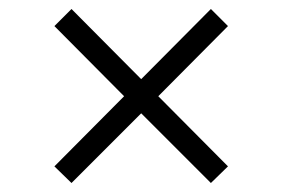

<svg xmlns="http://www.w3.org/2000/svg" viewBox="-20 -509 628 427"><path d="M487 -139 449 -102 294 -257 139 -102 101 -139 256 -295 101 -451 139 -489 294 -333 449 -489 487 -451 332 -295Z"/></svg>

Font: Inria Sans Light
Style: Regular
Weight: 300
Designer: Black Foundry Team
Foundry: Black Foundry
Version: Version 1.2; ttfautohint (v1.8.3)